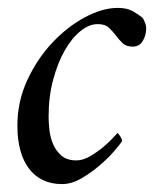

<svg xmlns="http://www.w3.org/2000/svg" viewBox="-20 -460 402 486"><path d="M278 -440Q239 -440 194.5 -416Q150 -392 112 -351.5Q74 -311 49 -257Q24 -203 24 -142Q24 -107 31.5 -79.5Q39 -52 53.5 -33Q68 -14 89 -4Q110 6 137 6Q161 6 186 -8.5Q211 -23 232.5 -41.5Q254 -60 269.5 -78Q285 -96 289 -103Q289 -108 284 -115.5Q279 -123 277 -123Q276 -122 266 -111Q256 -100 241 -87.5Q226 -75 208 -64.5Q190 -54 173 -54Q149 -54 135 -66.5Q121 -79 114 -96Q107 -113 105 -132Q103 -151 103 -164Q103 -215 114.5 -258Q126 -301 144 -332.5Q162 -364 184 -381.5Q206 -399 227 -399Q246 -399 255.5 -390Q265 -381 273 -370.5Q281 -360 290 -351Q299 -342 316 -342Q333 -342 341.5 -356.5Q350 -371 350 -388Q350 -396 346.5 -404Q343 -412 341 -415Q331 -423 316.5 -431.5Q302 -440 278 -440Z"/></svg>

Font: Vermiglione
Style: Italic
Weight: 400
Italic angle: -11°
Version: Version 1.105